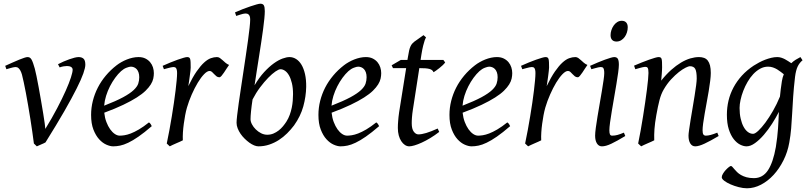

<svg xmlns="http://www.w3.org/2000/svg" viewBox="-20 -762 4324 1026"><path d="M436 -416Q436 -400.4 425.3 -369.6Q414.6 -338.9 389.6 -289.1Q364.7 -239.3 324 -168.2Q283.2 -97.2 223.1 -1Q218.8 1.5 212.9 4.2Q207 6.8 200.7 9.5Q194.3 12.2 188 15.1Q181.6 18.1 176.8 20L161.1 4.9Q157.7 -22.5 152.8 -56.4Q147.9 -90.3 142.3 -126.2Q136.7 -162.1 130.4 -198.2Q124 -234.4 118.2 -266.1Q112.3 -297.9 106.7 -323.2Q101.1 -348.6 97.2 -363.8Q93.3 -377 88.9 -384.8Q84.5 -392.6 79.8 -397Q75.2 -401.4 70.8 -402.6Q66.4 -403.8 62 -403.8Q57.6 -403.8 49.6 -401.9Q41.5 -399.9 33.7 -397.7Q25.9 -395.5 20 -393.8Q14.2 -392.1 14.2 -392.1L7.8 -410.2Q28.3 -419.4 47.4 -428Q66.4 -436.5 82 -442.9Q97.7 -449.2 109.4 -453.1Q121.1 -457 127 -457Q134.3 -457 139.4 -453.9Q144.5 -450.7 148.7 -443.4Q152.8 -436 157 -424.1Q161.1 -412.1 166 -395Q169.4 -382.8 175 -355.7Q180.7 -328.6 186.8 -294.9Q192.9 -261.2 199.2 -224.9Q205.6 -188.5 210.7 -156.7Q215.8 -125 219 -102.3Q222.2 -79.6 222.2 -73.2Q258.3 -131.8 285.6 -184.1Q313 -236.3 331.3 -277.6Q349.6 -318.8 358.9 -347.7Q368.2 -376.5 368.2 -389.2Q368.2 -398.9 359.9 -404.1Q351.6 -409.2 337.9 -409.2Q329.6 -409.2 319.6 -407.5Q309.6 -405.8 298.8 -401.9L290 -418.9Q303.7 -426.3 319.6 -433.1Q335.4 -439.9 350.6 -445.3Q365.7 -450.7 378.7 -453.9Q391.6 -457 399.9 -457Q417 -457 426.5 -448.2Q436 -439.5 436 -416Z M627 -381.8Q610.8 -367.2 595.5 -346.2Q580.1 -325.2 567.6 -300.8Q555.2 -276.4 546.9 -249.8Q538.6 -223.1 536.6 -197.3Q600.6 -222.2 637.9 -242.4Q675.3 -262.7 694.3 -280.8Q713.4 -298.8 718.8 -315.4Q724.1 -332 724.1 -349.1Q724.1 -364.3 720.2 -375.2Q716.3 -386.2 710 -392.8Q703.6 -399.4 695.6 -402.6Q687.5 -405.8 679.2 -405.8Q671.4 -405.8 656.2 -400.1Q641.1 -394.5 627 -381.8ZM802.2 -371.1Q802.2 -357.4 799.1 -342.3Q795.9 -327.1 785.9 -311Q775.9 -294.9 758.1 -277.3Q740.2 -259.8 710.7 -241Q681.2 -222.2 638.7 -201.9Q596.2 -181.6 537.1 -159.7Q540 -132.3 548.6 -109.9Q557.1 -87.4 568.6 -71.3Q580.1 -55.2 593.5 -46.1Q606.9 -37.1 620.1 -37.1Q630.4 -37.1 645 -39.3Q659.7 -41.5 679 -48.8Q698.2 -56.2 722.4 -70.3Q746.6 -84.5 775.9 -107.9Q781.2 -105 785.4 -98.4Q789.6 -91.8 791 -87.9Q751 -53.2 720.2 -32Q689.5 -10.7 665.3 0.7Q641.1 12.2 621.8 16.1Q602.5 20 585 20Q568.8 20 548.3 11Q527.8 2 509.8 -17.8Q491.7 -37.6 479.2 -69.6Q466.8 -101.6 466.8 -147.9Q466.8 -186 476.1 -222.9Q485.4 -259.8 502.7 -293.7Q520 -327.6 545.4 -357.9Q570.8 -388.2 603 -413.1Q614.3 -421.9 628.4 -429.9Q642.6 -438 658 -444.1Q673.3 -450.2 689.2 -453.6Q705.1 -457 720.2 -457Q741.2 -457 756.6 -449.5Q772 -441.9 782.2 -429.7Q792.5 -417.5 797.4 -402.1Q802.2 -386.7 802.2 -371.1Z M1204.1 -415Q1198.2 -407.2 1191.2 -396Q1184.1 -384.8 1177 -374.3Q1169.9 -363.8 1163.6 -356.4Q1157.2 -349.1 1152.3 -349.1Q1143.1 -349.1 1136.5 -354.5Q1129.9 -359.9 1124.3 -366Q1118.7 -372.1 1113 -377.4Q1107.4 -382.8 1100.1 -382.8Q1087.4 -382.8 1070.6 -365.5Q1053.7 -348.1 1036.9 -320.1Q1020 -292 1004.6 -257.1Q989.3 -222.2 979 -187Q973.6 -168.5 969.5 -146.2Q965.3 -124 962.2 -100.6Q959 -77.1 957.5 -54.4Q956.1 -31.7 957 -12.2Q950.7 -8.8 941.2 -4.6Q931.6 -0.5 921.6 3.9Q911.6 8.3 902.3 12.5Q893.1 16.6 887.2 20L871.1 4.9Q878.4 -29.8 885.3 -66.9Q892.1 -104 898.2 -140.9Q904.3 -177.7 909.4 -212.9Q914.6 -248 918.2 -278.3Q921.9 -308.6 924.1 -332.5Q926.3 -356.4 926.3 -371.1Q926.3 -382.3 924.6 -388.9Q922.9 -395.5 920.2 -398.7Q917.5 -401.9 913.8 -402.8Q910.2 -403.8 906.2 -403.8Q901.9 -403.8 893.3 -401.9Q884.8 -399.9 876.5 -397.7Q868.2 -395.5 862.1 -393.8Q856 -392.1 856 -392.1L849.1 -410.2Q869.6 -419.4 890.4 -428Q911.1 -436.5 929.2 -442.9Q947.3 -449.2 960.7 -453.1Q974.1 -457 980 -457Q986.8 -457 990.7 -454.6Q994.6 -452.1 996.3 -446Q998 -439.9 998.5 -429Q999 -418 999 -400.9Q999 -395.5 997.6 -382.8Q996.1 -370.1 994.1 -355.2Q992.2 -340.3 990 -325.7Q987.8 -311 986.3 -301.8Q1009.8 -350.1 1030.8 -380.4Q1051.8 -410.6 1070.6 -427.7Q1089.4 -444.8 1106.4 -450.9Q1123.5 -457 1139.2 -457Q1147.9 -457 1155 -452.1Q1162.1 -447.3 1169.4 -440.4Q1176.8 -433.6 1185.1 -426.5Q1193.4 -419.4 1204.1 -415Z M1479 -392.1Q1469.7 -392.1 1452.1 -380.1Q1434.6 -368.2 1413.3 -346.4Q1392.1 -324.7 1369.9 -295.2Q1347.7 -265.6 1329.6 -230.5Q1324.2 -195.3 1321.5 -167.7Q1318.8 -140.1 1318.8 -125Q1318.8 -112.3 1326.4 -97.7Q1334 -83 1346.7 -70.6Q1359.4 -58.1 1375.2 -50Q1391.1 -42 1408.2 -42Q1425.8 -42 1440.9 -48.3Q1456.1 -54.7 1469 -64.7Q1481.9 -74.7 1492.2 -87.2Q1502.4 -99.6 1510.3 -111.8Q1521.5 -129.4 1528.3 -148.4Q1535.2 -167.5 1539.1 -186.5Q1543 -205.6 1544.4 -223.9Q1545.9 -242.2 1545.9 -258.8Q1545.9 -292.5 1539.8 -317.6Q1533.7 -342.8 1524.2 -359.4Q1514.6 -376 1502.7 -384Q1490.7 -392.1 1479 -392.1ZM1616.2 -297.9Q1615.2 -246.1 1600.8 -193.6Q1586.4 -141.1 1551.3 -91.8Q1534.7 -69.8 1514.4 -49.6Q1494.1 -29.3 1470.2 -13.9Q1446.3 1.5 1418.9 10.7Q1391.6 20 1360.8 20Q1350.6 20 1338.1 14.9Q1325.7 9.8 1312.7 0.5Q1299.8 -8.8 1287.4 -21Q1274.9 -33.2 1265.4 -47.1Q1255.9 -61 1250 -76.2Q1244.1 -91.3 1244.1 -106Q1244.1 -118.7 1247.3 -146Q1250.5 -173.3 1255.6 -210Q1260.7 -246.6 1267.3 -289.6Q1273.9 -332.5 1280.5 -377.2Q1287.1 -421.9 1293.7 -465.6Q1300.3 -509.3 1305.4 -546.9Q1310.5 -584.5 1313.7 -613.3Q1316.9 -642.1 1316.9 -657.2Q1316.9 -668.5 1314.5 -675Q1312 -681.6 1308.1 -684.8Q1304.2 -688 1299.8 -689Q1295.4 -689.9 1291 -689.9Q1286.6 -689.9 1278.3 -688Q1270 -686 1262 -683.3Q1253.9 -680.7 1248 -678.7Q1242.2 -676.8 1242.2 -676.8L1235.8 -695.8Q1256.3 -705.1 1277.8 -713.4Q1299.3 -721.7 1318.1 -728Q1336.9 -734.4 1351.1 -738.3Q1365.2 -742.2 1371.1 -742.2Q1384.8 -742.2 1389.9 -733.4Q1395 -724.6 1395 -702.1Q1395 -687.5 1392.6 -662.6Q1390.1 -637.7 1386 -606.2Q1381.8 -574.7 1376.2 -537.8Q1370.6 -501 1364.5 -461.9Q1358.4 -422.9 1352.1 -383.1Q1345.7 -343.3 1340.3 -306.2Q1365.2 -348.1 1391.8 -377Q1418.5 -405.8 1443.4 -423.6Q1468.3 -441.4 1490 -449.2Q1511.7 -457 1526.9 -457Q1545.9 -457 1562.5 -446.5Q1579.1 -436 1591.1 -416Q1603 -396 1609.9 -366.2Q1616.7 -336.4 1616.2 -297.9Z M1841.8 -381.8Q1825.7 -367.2 1810.3 -346.2Q1794.9 -325.2 1782.5 -300.8Q1770 -276.4 1761.7 -249.8Q1753.4 -223.1 1751.5 -197.3Q1815.4 -222.2 1852.8 -242.4Q1890.1 -262.7 1909.2 -280.8Q1928.2 -298.8 1933.6 -315.4Q1939 -332 1939 -349.1Q1939 -364.3 1935.1 -375.2Q1931.2 -386.2 1924.8 -392.8Q1918.5 -399.4 1910.4 -402.6Q1902.3 -405.8 1894 -405.8Q1886.2 -405.8 1871.1 -400.1Q1856 -394.5 1841.8 -381.8ZM2017.1 -371.1Q2017.1 -357.4 2013.9 -342.3Q2010.7 -327.1 2000.7 -311Q1990.7 -294.9 1972.9 -277.3Q1955.1 -259.8 1925.5 -241Q1896 -222.2 1853.5 -201.9Q1811 -181.6 1752 -159.7Q1754.9 -132.3 1763.4 -109.9Q1772 -87.4 1783.4 -71.3Q1794.9 -55.2 1808.3 -46.1Q1821.8 -37.1 1835 -37.1Q1845.2 -37.1 1859.9 -39.3Q1874.5 -41.5 1893.8 -48.8Q1913.1 -56.2 1937.3 -70.3Q1961.4 -84.5 1990.7 -107.9Q1996.1 -105 2000.2 -98.4Q2004.4 -91.8 2005.9 -87.9Q1965.8 -53.2 1935.1 -32Q1904.3 -10.7 1880.1 0.7Q1856 12.2 1836.7 16.1Q1817.4 20 1799.8 20Q1783.7 20 1763.2 11Q1742.7 2 1724.6 -17.8Q1706.5 -37.6 1694.1 -69.6Q1681.6 -101.6 1681.6 -147.9Q1681.6 -186 1690.9 -222.9Q1700.2 -259.8 1717.5 -293.7Q1734.9 -327.6 1760.3 -357.9Q1785.6 -388.2 1817.9 -413.1Q1829.1 -421.9 1843.3 -429.9Q1857.4 -438 1872.8 -444.1Q1888.2 -450.2 1904.1 -453.6Q1919.9 -457 1935.1 -457Q1956.1 -457 1971.4 -449.5Q1986.8 -441.9 1997.1 -429.7Q2007.3 -417.5 2012.2 -402.1Q2017.1 -386.7 2017.1 -371.1Z M2327.1 -57.1Q2303.2 -38.6 2279.3 -24.2Q2255.4 -9.8 2233.9 0Q2212.4 9.8 2195.1 14.9Q2177.7 20 2167 20Q2154.8 20 2143.8 12.7Q2132.8 5.4 2124.3 -7.6Q2115.7 -20.5 2110.8 -38.6Q2106 -56.6 2106 -78.1Q2106 -87.4 2106.4 -96.7Q2106.9 -106 2107.7 -116Q2108.4 -126 2109.6 -137.2Q2110.8 -148.4 2112.8 -162.1L2150.4 -397.9H2080.1L2072.8 -413.1L2122.1 -441.9H2157.2L2160.2 -459Q2163.1 -479 2166.3 -492.2Q2169.4 -505.4 2173.6 -514.2Q2177.7 -522.9 2182.6 -528.6Q2187.5 -534.2 2193.8 -539.1L2243.2 -574.2L2256.8 -562Q2256.8 -562 2254.9 -559.1Q2252.9 -556.2 2249.5 -546.4Q2246.1 -536.6 2241.5 -518.6Q2236.8 -500.5 2231.9 -470.2L2227.5 -441.9H2349.1L2358.9 -428.2Q2354 -421.4 2345.5 -413.3Q2336.9 -405.3 2327.6 -397.9Q2318.4 -390.6 2309.8 -384.5Q2301.3 -378.4 2296.9 -376Q2293.9 -382.8 2288.8 -387Q2283.7 -391.1 2274.9 -393.6Q2266.1 -396 2253.2 -397Q2240.2 -397.9 2222.2 -397.9H2220.7L2186 -173.8Q2184.6 -164.6 2183.3 -154.1Q2182.1 -143.6 2181.4 -134Q2180.7 -124.5 2180.4 -116.2Q2180.2 -107.9 2180.2 -103Q2180.2 -72.8 2191.2 -58.3Q2202.1 -43.9 2215.8 -43.9Q2232.9 -43.9 2257.6 -51.3Q2282.2 -58.6 2318.8 -75.2L2327.1 -57.1Z M2542 -381.8Q2525.9 -367.2 2510.5 -346.2Q2495.1 -325.2 2482.7 -300.8Q2470.2 -276.4 2461.9 -249.8Q2453.6 -223.1 2451.7 -197.3Q2515.6 -222.2 2553 -242.4Q2590.3 -262.7 2609.4 -280.8Q2628.4 -298.8 2633.8 -315.4Q2639.2 -332 2639.2 -349.1Q2639.2 -364.3 2635.3 -375.2Q2631.3 -386.2 2625 -392.8Q2618.7 -399.4 2610.6 -402.6Q2602.5 -405.8 2594.2 -405.8Q2586.4 -405.8 2571.3 -400.1Q2556.2 -394.5 2542 -381.8ZM2717.3 -371.1Q2717.3 -357.4 2714.1 -342.3Q2710.9 -327.1 2700.9 -311Q2690.9 -294.9 2673.1 -277.3Q2655.3 -259.8 2625.7 -241Q2596.2 -222.2 2553.7 -201.9Q2511.2 -181.6 2452.1 -159.7Q2455.1 -132.3 2463.6 -109.9Q2472.2 -87.4 2483.6 -71.3Q2495.1 -55.2 2508.5 -46.1Q2522 -37.1 2535.2 -37.1Q2545.4 -37.1 2560.1 -39.3Q2574.7 -41.5 2594 -48.8Q2613.3 -56.2 2637.5 -70.3Q2661.6 -84.5 2690.9 -107.9Q2696.3 -105 2700.4 -98.4Q2704.6 -91.8 2706.1 -87.9Q2666 -53.2 2635.3 -32Q2604.5 -10.7 2580.3 0.7Q2556.2 12.2 2536.9 16.1Q2517.6 20 2500 20Q2483.9 20 2463.4 11Q2442.9 2 2424.8 -17.8Q2406.7 -37.6 2394.3 -69.6Q2381.8 -101.6 2381.8 -147.9Q2381.8 -186 2391.1 -222.9Q2400.4 -259.8 2417.7 -293.7Q2435.1 -327.6 2460.4 -357.9Q2485.8 -388.2 2518.1 -413.1Q2529.3 -421.9 2543.5 -429.9Q2557.6 -438 2573 -444.1Q2588.4 -450.2 2604.2 -453.6Q2620.1 -457 2635.3 -457Q2656.2 -457 2671.6 -449.5Q2687 -441.9 2697.3 -429.7Q2707.5 -417.5 2712.4 -402.1Q2717.3 -386.7 2717.3 -371.1Z M3119.1 -415Q3113.3 -407.2 3106.2 -396Q3099.1 -384.8 3092 -374.3Q3085 -363.8 3078.6 -356.4Q3072.3 -349.1 3067.4 -349.1Q3058.1 -349.1 3051.5 -354.5Q3044.9 -359.9 3039.3 -366Q3033.7 -372.1 3028.1 -377.4Q3022.5 -382.8 3015.1 -382.8Q3002.4 -382.8 2985.6 -365.5Q2968.8 -348.1 2951.9 -320.1Q2935.1 -292 2919.7 -257.1Q2904.3 -222.2 2894 -187Q2888.7 -168.5 2884.5 -146.2Q2880.4 -124 2877.2 -100.6Q2874 -77.1 2872.6 -54.4Q2871.1 -31.7 2872.1 -12.2Q2865.7 -8.8 2856.2 -4.6Q2846.7 -0.5 2836.7 3.9Q2826.7 8.3 2817.4 12.5Q2808.1 16.6 2802.2 20L2786.1 4.9Q2793.5 -29.8 2800.3 -66.9Q2807.1 -104 2813.2 -140.9Q2819.3 -177.7 2824.5 -212.9Q2829.6 -248 2833.3 -278.3Q2836.9 -308.6 2839.1 -332.5Q2841.3 -356.4 2841.3 -371.1Q2841.3 -382.3 2839.6 -388.9Q2837.9 -395.5 2835.2 -398.7Q2832.5 -401.9 2828.9 -402.8Q2825.2 -403.8 2821.3 -403.8Q2816.9 -403.8 2808.3 -401.9Q2799.8 -399.9 2791.5 -397.7Q2783.2 -395.5 2777.1 -393.8Q2771 -392.1 2771 -392.1L2764.2 -410.2Q2784.7 -419.4 2805.4 -428Q2826.2 -436.5 2844.2 -442.9Q2862.3 -449.2 2875.7 -453.1Q2889.2 -457 2895 -457Q2901.9 -457 2905.8 -454.6Q2909.7 -452.1 2911.4 -446Q2913.1 -439.9 2913.6 -429Q2914.1 -418 2914.1 -400.9Q2914.1 -395.5 2912.6 -382.8Q2911.1 -370.1 2909.2 -355.2Q2907.2 -340.3 2905 -325.7Q2902.8 -311 2901.4 -301.8Q2924.8 -350.1 2945.8 -380.4Q2966.8 -410.6 2985.6 -427.7Q3004.4 -444.8 3021.5 -450.9Q3038.6 -457 3054.2 -457Q3063 -457 3070.1 -452.1Q3077.1 -447.3 3084.5 -440.4Q3091.8 -433.6 3100.1 -426.5Q3108.4 -419.4 3119.1 -415Z M3334.5 -616.2Q3334.5 -602.5 3330.3 -589.1Q3326.2 -575.7 3318.4 -564.7Q3310.5 -553.7 3299.3 -546.9Q3288.1 -540 3274.4 -540Q3259.3 -540 3251 -548.8Q3242.7 -557.6 3242.7 -574.2Q3242.7 -587.4 3247.1 -600.8Q3251.5 -614.3 3259.3 -625.5Q3267.1 -636.7 3278.1 -643.8Q3289.1 -650.9 3302.7 -650.9Q3317.9 -650.9 3326.2 -641.8Q3334.5 -632.8 3334.5 -616.2ZM3321.3 -35.2Q3298.3 -21.5 3280 -11.2Q3261.7 -1 3246.6 6.1Q3231.4 13.2 3219.2 16.6Q3207 20 3196.3 20Q3179.7 20 3169.9 4.6Q3160.2 -10.7 3160.2 -37.1Q3160.2 -51.8 3163.8 -78.9Q3167.5 -106 3172.9 -138.9Q3178.2 -171.9 3184.6 -207.8Q3190.9 -243.7 3196.3 -276.1Q3201.7 -308.6 3205.3 -333.7Q3209 -358.9 3209 -371.1Q3209 -382.3 3207.5 -388.9Q3206.1 -395.5 3203.6 -398.7Q3201.2 -401.9 3197.3 -402.8Q3193.4 -403.8 3189 -403.8Q3185.1 -403.8 3176.8 -401.9Q3168.5 -399.9 3160.4 -397.7Q3152.3 -395.5 3146.2 -393.8Q3140.1 -392.1 3140.1 -392.1L3133.3 -410.2Q3153.8 -419.4 3174.1 -428Q3194.3 -436.5 3211.9 -442.9Q3229.5 -449.2 3242.7 -453.1Q3255.9 -457 3262.2 -457Q3275.9 -457 3281.5 -447.8Q3287.1 -438.5 3287.1 -416Q3287.1 -401.9 3283.4 -374.3Q3279.8 -346.7 3273.9 -312.5Q3268.1 -278.3 3261.7 -241Q3255.4 -203.6 3249.5 -169.4Q3243.7 -135.3 3240 -107.7Q3236.3 -80.1 3236.3 -65.9Q3236.3 -50.8 3239.5 -43.9Q3242.7 -37.1 3251 -37.1Q3266.1 -37.1 3280 -41Q3293.9 -44.9 3314 -53.2L3321.3 -35.2Z M3820.3 -35.2Q3775.9 -8.8 3744.9 5.6Q3713.9 20 3695.3 20Q3678.2 20 3668.7 4.6Q3659.2 -10.7 3659.2 -37.1Q3659.2 -45.9 3662.4 -68.6Q3665.5 -91.3 3670.4 -121.6Q3675.3 -151.9 3681.2 -186Q3687 -220.2 3691.9 -251Q3696.8 -281.7 3700 -306.2Q3703.1 -330.6 3703.1 -341.8Q3703.1 -378.9 3695.3 -393.6Q3687.5 -408.2 3666 -408.2Q3659.7 -408.2 3643.8 -400.4Q3627.9 -392.6 3607.9 -377Q3587.9 -361.3 3566.2 -337.9Q3544.4 -314.5 3526.4 -283.2Q3512.7 -259.8 3504.2 -227.1Q3495.6 -194.3 3487.3 -147Q3479.5 -103.5 3477.3 -72.3Q3475.1 -41 3476.1 -12.2Q3469.7 -8.8 3460.2 -4.6Q3450.7 -0.5 3440.7 3.9Q3430.7 8.3 3421.4 12.5Q3412.1 16.6 3406.2 20L3390.1 4.9Q3397 -27.3 3403.6 -64.9Q3410.2 -102.5 3416.3 -140.4Q3422.4 -178.2 3427.7 -215.1Q3433.1 -252 3437 -283Q3440.9 -314 3443.1 -337.2Q3445.3 -360.4 3445.3 -372.1Q3445.3 -383.3 3444.1 -389.9Q3442.9 -396.5 3440.7 -399.7Q3438.5 -402.8 3435.1 -403.8Q3431.6 -404.8 3427.2 -404.8Q3422.9 -404.8 3414.3 -402.8Q3405.8 -400.9 3397 -398.4Q3388.2 -396 3381.6 -394Q3375 -392.1 3375 -392.1L3368.2 -411.1Q3388.7 -419.9 3409.4 -428.2Q3430.2 -436.5 3448.2 -442.9Q3466.3 -449.2 3479.7 -453.1Q3493.2 -457 3499 -457Q3505.9 -457 3509.8 -454.8Q3513.7 -452.6 3515.4 -446.8Q3517.1 -440.9 3517.6 -430.2Q3518.1 -419.4 3518.1 -401.9Q3518.1 -396.5 3517.6 -387.2Q3517.1 -377.9 3516.4 -367.4Q3515.6 -356.9 3514.6 -346.9Q3513.7 -336.9 3513.2 -331.1Q3539.6 -364.3 3566.4 -388.2Q3593.3 -412.1 3619.1 -427.5Q3645 -442.9 3669.2 -450Q3693.4 -457 3715.3 -457Q3730.5 -457 3742.4 -452.6Q3754.4 -448.2 3762.2 -438.2Q3770 -428.2 3774.2 -411.9Q3778.3 -395.5 3778.3 -372.1Q3778.3 -355 3775.1 -329.6Q3772 -304.2 3767.1 -274.7Q3762.2 -245.1 3756.3 -213.9Q3750.5 -182.6 3745.6 -154.3Q3740.7 -126 3737.5 -102.8Q3734.4 -79.6 3734.4 -65.9Q3734.4 -49.3 3738.8 -43.2Q3743.2 -37.1 3752 -37.1Q3763.2 -37.1 3777.8 -41Q3792.5 -44.9 3813 -53.2L3820.3 -35.2Z M4004.4 -46.9Q4014.6 -46.9 4032.2 -63.2Q4049.8 -79.6 4070.1 -106.9Q4090.3 -134.3 4111.1 -170.4Q4131.8 -206.5 4147.9 -246.1Q4149.9 -264.6 4152.1 -284.9Q4154.3 -305.2 4158.2 -328.1Q4159.7 -338.4 4162.4 -347.7Q4165 -356.9 4168.5 -365.2Q4161.1 -371.1 4152.3 -377.9Q4143.6 -384.8 4133.1 -391.1Q4122.6 -397.5 4110.4 -401.6Q4098.1 -405.8 4084.5 -405.8Q4062 -405.8 4042 -394.8Q4022 -383.8 4005.1 -365.7Q3988.3 -347.7 3974.9 -324.5Q3961.4 -301.3 3951.9 -276.6Q3942.4 -252 3937.3 -228Q3932.1 -204.1 3932.1 -185.1Q3932.1 -153.3 3938 -127.9Q3943.8 -102.5 3953.6 -84.5Q3963.4 -66.4 3976.6 -56.6Q3989.7 -46.9 4004.4 -46.9ZM4268.6 -439.9Q4252 -426.3 4242.4 -406.2Q4232.9 -386.2 4228.5 -351.1Q4221.7 -293 4218.5 -245.1Q4215.3 -197.3 4213.1 -155.5Q4210.9 -113.8 4207.8 -75.9Q4204.6 -38.1 4197.8 -0.5Q4189 50.3 4166.7 94.7Q4144.5 139.2 4114 172.4Q4083.5 205.6 4046.6 224.9Q4009.8 244.1 3971.7 244.1Q3951.2 244.1 3927.5 238Q3903.8 231.9 3883.8 223.1Q3863.8 214.4 3850.3 204.1Q3836.9 193.8 3836.9 185.1Q3836.9 176.8 3843.3 166.3Q3849.6 155.8 3857.9 146.7Q3866.2 137.7 3874.3 131.3Q3882.3 125 3885.7 125Q3889.6 125 3893.8 129.9Q3897.9 134.8 3904.1 141.8Q3910.2 148.9 3918.7 157.5Q3927.2 166 3939.5 173.1Q3951.7 180.2 3968.8 185.1Q3985.8 189.9 4008.8 189.9Q4056.2 189.9 4084 147.5Q4111.8 105 4126 23.4Q4130.4 -3.9 4133.1 -28.1Q4135.7 -52.2 4137.5 -75Q4139.2 -97.7 4140.1 -119.4Q4141.1 -141.1 4142.1 -164.1Q4126.5 -133.3 4105.7 -100.8Q4085 -68.4 4061.8 -41.5Q4038.6 -14.6 4014.6 2.7Q3990.7 20 3969.2 20Q3953.1 20 3934.8 10.7Q3916.5 1.5 3900.6 -18.8Q3884.8 -39.1 3874.5 -71Q3864.3 -103 3864.3 -148.9Q3864.3 -187.5 3873 -224.4Q3881.8 -261.2 3899.7 -294.7Q3917.5 -328.1 3944.3 -357.7Q3971.2 -387.2 4007.3 -411.1Q4021 -419.9 4036.6 -428.2Q4052.2 -436.5 4068.8 -442.9Q4085.4 -449.2 4101.8 -453.1Q4118.2 -457 4133.3 -457Q4144 -457 4154.3 -453.9Q4164.6 -450.7 4174.1 -445.8Q4183.6 -440.9 4192.1 -435.1Q4200.7 -429.2 4208.5 -424.3Q4219.7 -435.1 4232.2 -442.9Q4244.6 -450.7 4257.3 -457L4268.6 -439.9Z"/></svg>

Font: Gentium
Style: Italic
Weight: 400
Italic angle: -7°
Designer: J. Victor Gaultney
Version: Version 1.02; 2005; OFL release